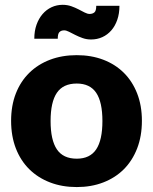

<svg xmlns="http://www.w3.org/2000/svg" viewBox="-20 -750 620 778"><path d="M291 -526.5Q350 -526.5 398.5 -508Q447 -489.5 481.8 -455Q516.5 -420.5 535.8 -371.2Q555 -322 555 -260.5Q555 -198.5 535.8 -148.8Q516.5 -99 481.8 -64.2Q447 -29.5 398.5 -10.8Q350 8 291 8Q231.5 8 182.8 -10.8Q134 -29.5 98.8 -64.2Q63.5 -99 44.2 -148.8Q25 -198.5 25 -260.5Q25 -322 44.2 -371.2Q63.5 -420.5 98.8 -455Q134 -489.5 182.8 -508Q231.5 -526.5 291 -526.5ZM291 -107Q344.5 -107 369.8 -144.8Q395 -182.5 395 -259.5Q395 -336.5 369.8 -374Q344.5 -411.5 291 -411.5Q236 -411.5 210.5 -374Q185 -336.5 185 -259.5Q185 -182.5 210.5 -144.8Q236 -107 291 -107ZM343 -693.5Q355 -693.5 362.5 -699.8Q370 -706 370 -726.5H464Q464 -695 455.2 -669.8Q446.5 -644.5 431 -626.8Q415.5 -609 394.5 -599.5Q373.5 -590 349 -590Q330.5 -590 314.5 -595.8Q298.5 -601.5 284.8 -608.5Q271 -615.5 259.8 -621.2Q248.5 -627 240 -627Q228 -627 221 -620.2Q214 -613.5 214 -593H119Q119 -624.5 128 -649.8Q137 -675 152.5 -693Q168 -711 189 -720.8Q210 -730.5 234 -730.5Q252.5 -730.5 268.8 -724.8Q285 -719 298.5 -712Q312 -705 323.2 -699.2Q334.5 -693.5 343 -693.5Z"/></svg>

Font: LatoHex
Style: Regular
Weight: 900
Designer: Lukasz Dziedzic
Foundry: tyPoland Lukasz Dziedzic
Version: Version 1.104; Western+Polish opensource